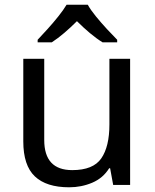

<svg xmlns="http://www.w3.org/2000/svg" viewBox="-20 -786 658 816"><path d="M533 -536V0H461L448 -71H444Q418 -29 372 -9.5Q326 10 274 10Q177 10 128 -36.5Q79 -83 79 -185V-536H168V-191Q168 -63 287 -63Q376 -63 410.5 -113Q445 -163 445 -257V-536ZM353 -766Q365 -744 387.5 -716.5Q410 -689 434.5 -662.5Q459 -636 478 -617V-606H416Q390 -622 362 -645.5Q334 -669 307 -696Q280 -669 253 -646Q226 -623 200 -606H140V-617Q159 -637 182.5 -663Q206 -689 228 -716.5Q250 -744 263 -766Z"/></svg>

Font: Noto Sans Hebrew Droid SemiBold
Style: Regular
Weight: 600
Designer: Monotype Design Team
Foundry: Monotype Imaging Inc.
Version: Version 1.100; ttfautohint (v1.8.4.7-5d5b)